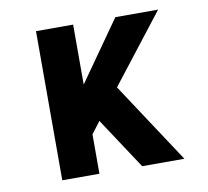

<svg xmlns="http://www.w3.org/2000/svg" viewBox="-65 -601 729 672"><g transform="rotate(-10 300.0 -265.0)"><path d="M104 0V-530H236V-317L386 -530H538L349 -287L538 0H388L268 -182L236 -140V0Z"/></g></svg>

Font: Iosevka Slab XBdEx
Style: Regular
Weight: 800
Width: 7
Monospace: yes
Designer: Belleve Invis
Foundry: Belleve Invis
Version: Version 11.1.0; ttfautohint (v1.8.3)